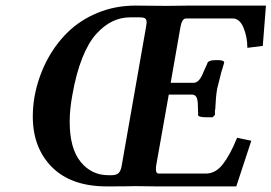

<svg xmlns="http://www.w3.org/2000/svg" viewBox="-20 -666 970 686"><path d="M367.2 -40H378.9Q396 -40 404.1 -48.1Q412.1 -56.2 415 -75.2L502 -570.8Q503.9 -583.5 503.9 -585Q503.9 -596.7 498.3 -600.3Q492.7 -604 479 -604H444.8Q411.6 -604 381.6 -589.6Q351.6 -575.2 323.7 -544.4Q295.9 -513.7 273.9 -458.5Q252 -403.3 238.8 -328.1Q229 -276.4 229 -231Q229 -136.2 267.8 -88.1Q306.6 -40 367.2 -40ZM362.8 0H361.8Q234.9 0 166 -68.6Q97.2 -137.2 97.2 -250Q97.2 -283.2 103 -318.8Q115.2 -386.7 145.5 -446Q175.8 -505.4 221.2 -550Q266.6 -594.7 329.3 -620.4Q392.1 -646 463.9 -646L578.1 -645Q590.3 -645 615.5 -645.5Q640.6 -646 653.8 -646H930.2L918.9 -502L863.8 -495.1Q863.8 -533.7 850.1 -566.9Q836.4 -600.1 811 -600.1H645Q630.4 -600.1 625 -570.8L589.8 -370.1H671.9Q692.9 -370.1 708 -411.1L721.2 -439.9L720.2 -439Q723.6 -451.2 751 -451.2H756.8Q765.6 -451.2 771.5 -450Q777.3 -448.7 779.5 -446.5Q781.7 -444.3 780.8 -441.9Q774.4 -418.5 771 -409.2Q756.8 -353.5 755.9 -349.1Q751 -321.8 749 -273.9H748V-255.9L740.2 -247.1H714.8Q687 -247.1 687 -256.8H688L687 -288.1Q687 -308.6 682.1 -318.4Q677.2 -328.1 665 -328.1H583L538.1 -75.2Q537.1 -68.8 537.1 -61Q537.1 -45.9 546.9 -45.9H715.8Q750 -45.9 776.1 -79.1Q802.2 -112.3 827.1 -173.8L877.9 -163.1L824.2 0H540L463.9 -1Q433.1 0 362.8 0Z"/></svg>

Font: Linux Libertine
Style: Bold Italic
Weight: 700
Italic angle: -11.5°
Designer: Philipp H. Poll
Foundry: Philipp H. Poll
Version: Version 4.0.5